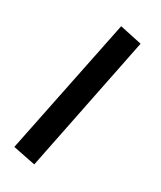

<svg xmlns="http://www.w3.org/2000/svg" viewBox="-97 -444 635 758"><g transform="rotate(15 221.0 -65.0)"><path d="M304.7 -372.6 396.5 -325.7 114.3 243.2 20.5 196.8Z"/></g></svg>

Font: Vazirmatn UI NL
Style: Bold
Weight: 700
Designer: Saber Rastikerdar
Foundry: Saber Rastikerdar
Version: Version 33.003